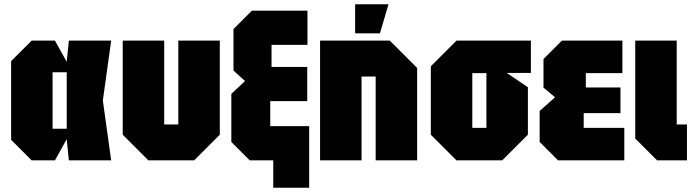

<svg xmlns="http://www.w3.org/2000/svg" viewBox="-20 -750 3243 898"><path d="M128 0 32 -96V-464L128 -560H237L292 -461L302 -560H500L461 -280L500 0H302L292 -99L237 0ZM226 -148H292V-412H226Z M1008 -560V-120L888 0H674L554 -120V-560H748V-168H814V-560Z M1148 0 1062 -86V-311L1126 -371L1072 -420V-614L1158 -700H1418V-540H1250V-437H1417V-277H1244V-160H1426V128H1258V0Z M1477 0V-560H1803L1931 -432V0H1737V-392H1671V0ZM1641 -594V-730H1797L1757 -594Z M1995 -120V-440L2115 -560H2463V-409H2350L2449 -342V-120L2329 0H2115ZM2189 -152H2255V-408H2189Z M2590 0 2504 -86V-231L2576 -295L2522 -340V-474L2608 -560H2891V-408H2720V-341H2882V-221H2710V-152H2900V0Z M2951 -560H3145V-168H3193V0H3053L2951 -102Z"/></svg>

Font: Tektur Condensed ExtraBold
Style: Regular
Weight: 800
Width: 3
Designer: Adam Jagosz
Foundry: Adam Jagosz
Version: Version 1.005;gftools[0.9.30]